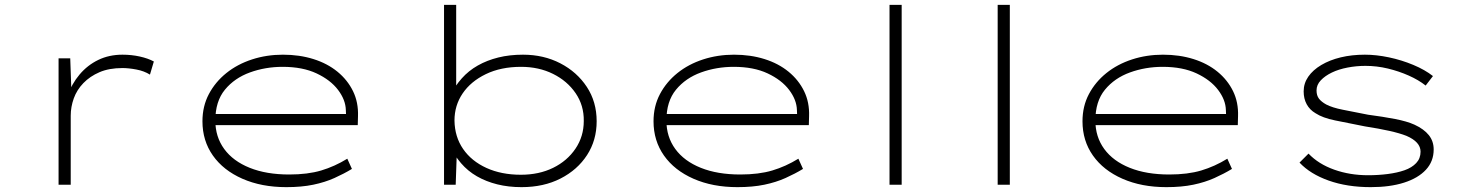

<svg xmlns="http://www.w3.org/2000/svg" viewBox="-20 -760 6044 790"><path d="M221 0V-520H269L274 -378L257 -364Q275 -415 307.5 -453.5Q340 -492 384.5 -513.5Q429 -535 484 -535Q521 -535 555 -527.5Q589 -520 613 -507L597 -453Q573 -468 541 -474Q509 -480 484 -480Q429 -480 389.5 -463Q350 -446 323 -418Q296 -390 283.5 -355Q271 -320 271 -284V0Z M1158 10Q1056 10 977.5 -24.5Q899 -59 856 -120Q813 -181 813 -261Q813 -323 839.5 -373Q866 -423 911.5 -459.5Q957 -496 1017 -515.5Q1077 -535 1144 -535Q1212 -535 1269.5 -517Q1327 -499 1368.5 -465Q1410 -431 1432.5 -385Q1455 -339 1453 -282L1452 -245H857V-291H1425L1404 -283L1403 -307Q1402 -349 1371 -390Q1340 -431 1282.5 -458Q1225 -485 1143 -485Q1072 -485 1008.5 -462Q945 -439 905.5 -391Q866 -343 866 -264Q866 -197 902.5 -147Q939 -97 1007.5 -69.5Q1076 -42 1170 -42Q1246 -42 1301.5 -58.5Q1357 -75 1409 -107L1428 -65Q1395 -45 1356 -27.5Q1317 -10 1269 0Q1221 10 1158 10Z M2126 10Q2072 10 2026 -1.5Q1980 -13 1942.5 -34.5Q1905 -56 1877 -88.5Q1849 -121 1831 -161L1860 -143L1855 0H1807V-740H1857V-386L1833 -368Q1852 -406 1880 -437.5Q1908 -469 1946 -490.5Q1984 -512 2030.5 -523.5Q2077 -535 2132 -535Q2217 -535 2285.5 -499.5Q2354 -464 2394.5 -402.5Q2435 -341 2435 -261Q2435 -183 2395.5 -122Q2356 -61 2286.5 -25.5Q2217 10 2126 10ZM2123 -41Q2198 -41 2256 -69.5Q2314 -98 2348 -148.5Q2382 -199 2382 -262Q2383 -326 2348.5 -376.5Q2314 -427 2255.5 -456Q2197 -485 2124 -485Q2041 -485 1979 -455Q1917 -425 1883.5 -375.5Q1850 -326 1850 -264Q1851 -197 1885.5 -147Q1920 -97 1981.5 -69Q2043 -41 2123 -41Z M3014 10Q2912 10 2833.5 -24.5Q2755 -59 2712 -120Q2669 -181 2669 -261Q2669 -323 2695.5 -373Q2722 -423 2767.5 -459.5Q2813 -496 2873 -515.5Q2933 -535 3000 -535Q3068 -535 3125.5 -517Q3183 -499 3224.5 -465Q3266 -431 3288.5 -385Q3311 -339 3309 -282L3308 -245H2713V-291H3281L3260 -283L3259 -307Q3258 -349 3227 -390Q3196 -431 3138.5 -458Q3081 -485 2999 -485Q2928 -485 2864.5 -462Q2801 -439 2761.5 -391Q2722 -343 2722 -264Q2722 -197 2758.5 -147Q2795 -97 2863.5 -69.5Q2932 -42 3026 -42Q3102 -42 3157.5 -58.5Q3213 -75 3265 -107L3284 -65Q3251 -45 3212 -27.5Q3173 -10 3125 0Q3077 10 3014 10Z M3640 0V-740H3690V0Z M4085 0V-740H4135V0Z M4779 10Q4677 10 4598.5 -24.5Q4520 -59 4477 -120Q4434 -181 4434 -261Q4434 -323 4460.5 -373Q4487 -423 4532.5 -459.5Q4578 -496 4638 -515.5Q4698 -535 4765 -535Q4833 -535 4890.5 -517Q4948 -499 4989.5 -465Q5031 -431 5053.5 -385Q5076 -339 5074 -282L5073 -245H4478V-291H5046L5025 -283L5024 -307Q5023 -349 4992 -390Q4961 -431 4903.5 -458Q4846 -485 4764 -485Q4693 -485 4629.5 -462Q4566 -439 4526.5 -391Q4487 -343 4487 -264Q4487 -197 4523.5 -147Q4560 -97 4628.5 -69.5Q4697 -42 4791 -42Q4867 -42 4922.5 -58.5Q4978 -75 5030 -107L5049 -65Q5016 -45 4977 -27.5Q4938 -10 4890 0Q4842 10 4779 10Z M5620 10Q5523 10 5447 -17Q5371 -44 5327 -91L5364 -128Q5405 -85 5469.5 -62Q5534 -39 5609 -39Q5651 -39 5690 -44Q5729 -49 5759 -59.5Q5789 -70 5807 -89Q5825 -108 5825 -136Q5825 -176 5767 -201Q5739 -212 5696.5 -221.5Q5654 -231 5596 -240Q5525 -254 5473.5 -264.5Q5422 -275 5393 -294Q5369 -308 5356.5 -331Q5344 -354 5344 -384Q5344 -417 5363 -444.5Q5382 -472 5416.5 -492.5Q5451 -513 5496.5 -524Q5542 -535 5596 -535Q5643 -535 5695 -524Q5747 -513 5795 -493Q5843 -473 5876 -447L5846 -408Q5817 -431 5776.5 -449Q5736 -467 5690.5 -478Q5645 -489 5598 -489Q5561 -489 5524.5 -482Q5488 -475 5460 -461.5Q5432 -448 5414.5 -429.5Q5397 -411 5397 -388Q5397 -367 5407 -354Q5417 -341 5437 -330Q5462 -317 5505 -308.5Q5548 -300 5609 -288Q5670 -280 5719.5 -270.5Q5769 -261 5800 -247Q5839 -229 5859 -204Q5879 -179 5879 -145Q5879 -96 5847 -61.5Q5815 -27 5757 -8.5Q5699 10 5620 10Z"/></svg>

Font: Lexend Zetta ExtraLight
Style: Regular
Weight: 250
Version: Version 1.007